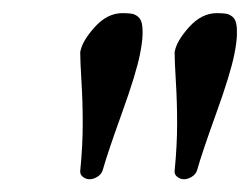

<svg xmlns="http://www.w3.org/2000/svg" viewBox="-20 -702 388 298"><path d="M316.4 -681.6Q325.7 -681.6 331.1 -680.7Q336.4 -679.7 340.8 -676Q345.2 -672.4 346.7 -665.3Q348.1 -658.2 347.7 -646.7Q347.2 -635.3 343.8 -618.2Q337.9 -587.9 315.7 -526.4Q293.5 -464.8 286.1 -438.5Q284.2 -431.6 277.8 -427.7Q271.5 -423.8 265.6 -423.8Q259.8 -423.8 255.1 -427.5Q250.5 -431.2 251 -436.5Q254.9 -475.6 254.9 -510Q254.9 -544.4 252.9 -576.2Q251 -607.9 251 -621.1Q253.9 -638.2 273.4 -659.9Q293 -681.6 316.4 -681.6ZM169.9 -681.6Q179.2 -681.6 184.6 -680.7Q189.9 -679.7 194.3 -676Q198.7 -672.4 200.2 -665.3Q201.7 -658.2 201.2 -646.7Q200.7 -635.3 197.3 -618.2Q191.4 -587.9 169.2 -526.4Q147 -464.8 139.6 -438.5Q137.7 -431.6 131.3 -427.7Q125 -423.8 119.1 -423.8Q113.3 -423.8 108.6 -427.5Q104 -431.2 104.5 -436.5Q108.4 -475.6 108.4 -510Q108.4 -544.4 106.4 -576.2Q104.5 -607.9 104.5 -621.1Q107.4 -638.2 127 -659.9Q146.5 -681.6 169.9 -681.6Z"/></svg>

Font: Crimson
Style: Italic
Weight: 400
Italic angle: -11°
Version: Version 0.8